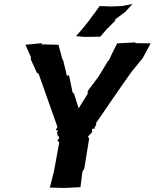

<svg xmlns="http://www.w3.org/2000/svg" viewBox="-20 -928 767 952"><path d="M370 -391 347 -464 341 -468 339 -474 322 -556 312 -551 293 -630 289 -635 270 -706 196 -708 187 -707V-714L106 -706L133 -646V-633L164 -565L171 -564C202 -476 234 -387 265 -298L258 -287L259 -281L267 -283L263 -270L266 -261V-253L272 -252L273 -242L264 -232L274 -222L247 -76L227 2L302 4L379 0L388 -71L391 -81C394 -85 395 -88 398 -92L422 -241L417 -249V-252L436 -272L438 -275L436 -276L437 -289L451 -291L449 -295L458 -312L455 -316C514 -402 573 -489 633 -573L687 -639L727 -713L655 -714L647 -718L637 -717L561 -713C547 -684 532 -657 519 -626L517 -628L469 -549L419 -482L412 -468L417 -470L413 -460ZM474 -898 454 -870C443 -855 431 -840 421 -825L387 -783L357 -749L398 -745L477 -746L509 -783L553 -827L549 -830L601 -869L637 -908L584 -898L530 -896Z"/></svg>

Font: Asimov Print
Style: DIt
Weight: 250
Width: 0
Designer: Google
Version: Version 2.000980: 2014